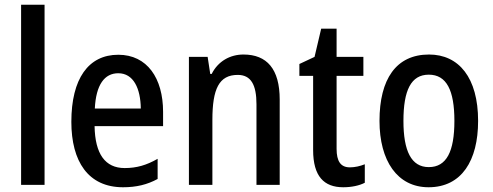

<svg xmlns="http://www.w3.org/2000/svg" viewBox="-20 -780 2080 810"><path d="M168 0V-760H69V0Z M479 -549C353 -549 281 -448 281 -266C281 -99 352 10 499 10C555 10 601 -1 645 -25V-110C598 -83 556 -71 506 -71C424 -71 381 -130 379 -248H668V-308C668 -450 601 -549 479 -549ZM479 -471C543 -471 573 -407 574 -322H380C385 -423 421 -471 479 -471Z M1007 -550C951 -550 900 -522 873 -468H867L856 -540H777V0H876V-274C876 -405 904 -464 983 -464C1039 -464 1062 -422 1062 -340V0H1160V-360C1160 -489 1106 -550 1007 -550Z M1456 -74C1417 -74 1400 -100 1400 -152V-460H1513V-540H1400V-659H1335L1307 -540L1243 -510V-460H1301V-147C1301 -36 1347 10 1428 10C1463 10 1496 3 1519 -9V-87C1499 -79 1477 -74 1456 -74Z M1997 -270C1997 -452 1916 -550 1790 -550C1651 -550 1581 -446 1581 -270C1581 -102 1656 10 1788 10C1928 10 1997 -103 1997 -270ZM1682 -270C1682 -399 1714 -465 1789 -465C1864 -465 1897 -399 1897 -270C1897 -141 1864 -75 1789 -75C1715 -75 1682 -143 1682 -270Z"/></svg>

Font: Noto Sans Sinhala Condensed Medium
Style: Regular
Weight: 500
Width: 3
Designer: Jelle Bosma - Monotype Design Team
Foundry: Monotype Imaging Inc.
Version: Version 2.006